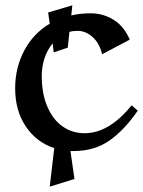

<svg xmlns="http://www.w3.org/2000/svg" viewBox="-20 -713 538 722"><path d="M257 -145H245L260 -40L167 -11L184 -156Q117 -178 77 -237.5Q37 -297 37 -381Q37 -458 71 -522.5Q105 -587 167 -624L161 -666L252 -693L248 -655Q283 -663 321 -663Q367 -663 406.5 -639Q446 -615 468 -564L364 -509Q354 -551 328 -574Q302 -597 272 -597Q254 -597 241 -593L235 -534L182 -516L178 -550Q158 -526 147.5 -494Q137 -462 137 -428Q137 -361 158 -312Q179 -263 215.5 -237.5Q252 -212 298 -212Q390 -212 475 -317L498 -297Q448 -224 391.5 -184.5Q335 -145 257 -145Z"/></svg>

Font: Amita
Style: Bold
Weight: 700
Designer: Eduardo Rodriguez Tunni, Modular Infotech, Brian J. Bonislawsky
Foundry: Eduardo Rodriguez Tunni, Modular Infotech, Brian J. Bonislawsky
Version: Version 1.003